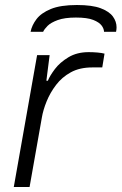

<svg xmlns="http://www.w3.org/2000/svg" viewBox="-20 -746 485 766"><path d="M35 0 128 -526H178L165 -424H171Q179 -444 199 -470.5Q219 -497 253 -517.5Q287 -538 334 -538Q351 -538 368.5 -536.5Q386 -535 397 -532L388 -477H348Q298 -477 262.5 -457.5Q227 -438 203.5 -407Q180 -376 166 -341.5Q152 -307 147 -277L98 0ZM287 -726Q348 -726 382 -713Q416 -700 430.5 -680Q445 -660 445 -637Q445 -633 444.5 -628.5Q444 -624 443 -619H395Q395 -631 385.5 -644Q376 -657 352 -666.5Q328 -676 283 -676Q238 -676 210.5 -666Q183 -656 170 -643Q157 -630 152 -619H102Q107 -645 125.5 -669.5Q144 -694 182.5 -710Q221 -726 287 -726Z"/></svg>

Font: Archivo Expanded ExtraLight
Style: Italic
Weight: 250
Width: 7
Italic angle: -10°
Designer: Hector Gatti
Foundry: Omnibus-Type
Version: Version 2.001